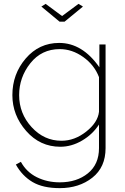

<svg xmlns="http://www.w3.org/2000/svg" viewBox="-20 -750 647 993"><path d="M216 -730 301 -667 386 -730 409 -716 314 -638H288L194 -716ZM44 -258Q44 -367 113 -447.5Q182 -528 286 -528Q406 -528 494 -402V-520H526V16Q526 115 457.5 169Q389 223 289 223Q202 223 148.5 191.5Q95 160 62 101L88 87Q117 140 170.5 166.5Q224 193 289 193Q377 193 434.5 146.5Q492 100 492 16V-106Q459 -55 404.5 -23Q350 9 292 9Q187 9 115.5 -72.5Q44 -154 44 -258ZM492 -172V-351Q468 -414 410.5 -455Q353 -496 289 -496Q195 -496 137 -423Q79 -350 79 -258Q79 -163 143.5 -92.5Q208 -22 298 -22Q366 -22 426 -69.5Q486 -117 492 -172Z"/></svg>

Font: Raleway-v4020 ExtraLight
Style: Regular
Weight: 275
Designer: Matt McInerney, Pablo Impallari, Rodrigo Fuenzalida
Foundry: Matt McInerney, Pablo Impallari, Rodrigo Fuenzalida
Version: Version 4.020;PS 004.020;hotconv 1.0.88;makeotf.lib2.5.64775